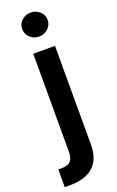

<svg xmlns="http://www.w3.org/2000/svg" viewBox="-204 -799 641 1048"><g transform="rotate(-20 116.0 -275.5)"><path d="M64.5 -539.1H190.9V36.6Q190.9 92.3 169.4 129.6Q147.9 167 107.2 185.5Q66.4 204.1 7.8 204.1H-22.9V101.1H-2Q33.7 101.1 49.1 83.7Q64.5 66.4 64.5 32.2ZM127.4 -616.2Q96.7 -616.2 75.2 -636.7Q53.7 -657.2 53.7 -686Q53.7 -715.3 75.2 -735.4Q96.7 -755.4 127.4 -755.4Q158.2 -755.4 179.9 -735.4Q201.7 -715.3 201.7 -686Q201.7 -657.2 179.9 -636.7Q158.2 -616.2 127.4 -616.2Z"/></g></svg>

Font: Inter 18pt SemiBold
Style: Regular
Weight: 600
Designer: Rasmus Andersson
Foundry: rsms
Version: Version 4.001;git-66647c0bb